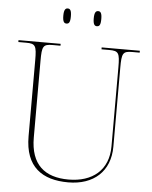

<svg xmlns="http://www.w3.org/2000/svg" viewBox="-60 -953 799 1012"><g transform="rotate(5 339.5 -446.5)"><path d="M418 -823C431 -823 438 -831 438 -863C438 -894 431 -903 418 -903C406 -903 398 -894 398 -863C398 -831 406 -823 418 -823ZM257 -823C270 -823 277 -831 277 -863C277 -894 270 -903 257 -903C245 -903 237 -894 237 -863C237 -831 245 -823 257 -823ZM339 10C473 10 560 -67 560 -198V-616C560 -693 566 -704 616 -704H655V-714H453V-704H494C544 -704 550 -693 550 -616V-199C550 -73 466 -5 339 -5C214 -5 138 -66 138 -210V-616C138 -693 144 -704 194 -704H236V-714H13V-704H54C104 -704 110 -693 110 -616V-214C110 -51 202 10 339 10Z"/></g></svg>

Font: Noto Serif Display Thin
Style: Regular
Weight: 100
Designer: Monotype Design Team
Foundry: Monotype Imaging Inc.
Version: Version 2.009